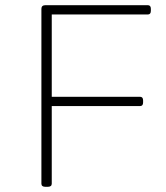

<svg xmlns="http://www.w3.org/2000/svg" viewBox="-20 -720 643 742"><path d="M156 2Q140 2 140 -10V-686Q140 -700 156 -700H551Q563 -700 563 -686V-678Q563 -664 551 -664H180V-346H521Q533 -346 533 -332V-324Q533 -310 521 -310H180V-10Q180 2 164 2Z"/></svg>

Font: Asap Expanded Thin
Style: Regular
Weight: 100
Width: 7
Designer: Pablo Cosgaya
Foundry: Omnibus-Type
Version: Version 3.001; ttfautohint (v1.8.4.7-5d5b)